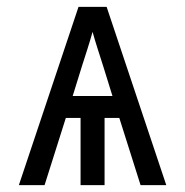

<svg xmlns="http://www.w3.org/2000/svg" viewBox="-20 -540 540 560"><path d="M35 0 209 -520H291L465 0H390L328 -196H285V0H215V-196H172L110 0ZM192 -260H308L281 -347Q273 -372 265 -397Q257 -422 250 -447Q243 -422 235 -397Q227 -372 219 -347Z"/></svg>

Font: Iosevka srxl
Style: Regular
Weight: 400
Monospace: yes
Designer: Belleve Invis
Foundry: Belleve Invis
Version: Version 33.0.1; ttfautohint (v1.8.3)